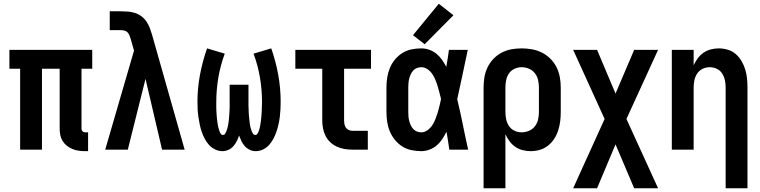

<svg xmlns="http://www.w3.org/2000/svg" viewBox="-20 -795 4040 1020"><path d="M431 8H448V-92H431Q424 -92 418.5 -97.5Q413 -103 413 -110V-430H470V-530H30V-430H87V0H203V-430H297V-110Q297 -93 300.5 -76.5Q304 -60 313 -45.5Q322 -31 335.5 -20.5Q349 -10 364.5 -3.5Q380 3 397 5.5Q414 8 431 8Z M539 0H659L753 -376L841 0H961L787 -613Q782 -630 775.5 -647Q769 -664 759 -679Q748 -696 732 -708Q716 -720 697.5 -726Q679 -732 659.5 -733.5Q640 -735 620 -735H563V-635H620Q631 -635 641 -632.5Q651 -630 658 -622.5Q665 -615 668.5 -605Q672 -595 675 -586L692 -526L609 -241Z M1162 8Q1178 8 1193.5 1Q1209 -6 1219.5 -18Q1230 -30 1237.5 -44.5Q1245 -59 1250 -75Q1256 -59 1263 -44.5Q1270 -30 1281 -18Q1292 -6 1307 1Q1322 8 1338 8Q1359 8 1377.5 -1Q1396 -10 1409.5 -25Q1423 -40 1432.5 -58Q1442 -76 1448.5 -95Q1455 -114 1459.5 -134Q1464 -154 1466.5 -174Q1469 -194 1470 -214.5Q1471 -235 1471 -255Q1471 -327 1458 -398.5Q1445 -470 1421 -538L1327 -510Q1350 -448 1361 -383Q1372 -318 1372 -253Q1372 -245 1371.5 -237.5Q1371 -230 1371 -222Q1371 -214 1370.5 -206.5Q1370 -199 1369.5 -191Q1369 -183 1368.5 -175.5Q1368 -168 1367 -160.5Q1366 -153 1365 -145Q1364 -137 1362.5 -129.5Q1361 -122 1359.5 -114.5Q1358 -107 1355 -99.5Q1352 -92 1348 -85Q1344 -78 1336 -78Q1329 -78 1324.5 -84.5Q1320 -91 1317.5 -97.5Q1315 -104 1313 -110.5Q1311 -117 1309.5 -124Q1308 -131 1307 -138Q1306 -145 1305.5 -152Q1305 -159 1304 -166Q1303 -173 1302.5 -180Q1302 -187 1301.5 -194.5Q1301 -202 1301 -209Q1301 -216 1300.5 -223Q1300 -230 1300 -237Q1300 -244 1300 -251Q1300 -258 1300 -265V-345H1200V-265Q1200 -258 1200 -251Q1200 -244 1200 -237Q1200 -230 1200 -223Q1200 -216 1199.5 -209Q1199 -202 1198.5 -194.5Q1198 -187 1197.5 -180Q1197 -173 1196.5 -166Q1196 -159 1195 -152Q1194 -145 1193 -138Q1192 -131 1190.5 -124Q1189 -117 1187 -110.5Q1185 -104 1182.5 -97.5Q1180 -91 1176 -84.5Q1172 -78 1164 -78Q1157 -78 1152.5 -85Q1148 -92 1145.5 -99.5Q1143 -107 1141 -114.5Q1139 -122 1137.5 -129.5Q1136 -137 1135 -145Q1134 -153 1133 -160.5Q1132 -168 1131.5 -175.5Q1131 -183 1130.5 -191Q1130 -199 1129.5 -206.5Q1129 -214 1129 -222Q1129 -230 1129 -237.5Q1129 -245 1129 -253Q1129 -318 1140 -383Q1151 -448 1174 -510L1080 -538Q1056 -470 1042.5 -398.5Q1029 -327 1029 -255Q1029 -235 1030 -214.5Q1031 -194 1034 -174Q1037 -154 1041 -134Q1045 -114 1051.5 -95Q1058 -76 1067.5 -58Q1077 -40 1090.5 -25Q1104 -10 1123 -1Q1142 8 1162 8Z M1852 0H1934V-100H1852Q1842 -100 1832.5 -104.5Q1823 -109 1817.5 -117Q1812 -125 1810 -135Q1808 -145 1808 -155V-430H1951V-530H1549V-430H1692V-155Q1692 -134 1696 -113Q1700 -92 1709.5 -73Q1719 -54 1734.5 -39.5Q1750 -25 1769.5 -16Q1789 -7 1810 -3.5Q1831 0 1852 0Z M2218 8Q2240 8 2261.5 0Q2283 -8 2300 -22.5Q2317 -37 2329.5 -56Q2342 -75 2352 -95Q2356 -71 2360 -47.5Q2364 -24 2367 0H2467Q2452 -67 2438.5 -134.5Q2425 -202 2409 -268Q2424 -334 2437.5 -399.5Q2451 -465 2465 -530H2365Q2362 -508 2358.5 -485Q2355 -462 2351 -440Q2341 -459 2328.5 -477Q2316 -495 2299 -509Q2282 -523 2261 -530.5Q2240 -538 2218 -538Q2192 -538 2165.5 -532.5Q2139 -527 2117 -513Q2095 -499 2078 -478.5Q2061 -458 2051 -433.5Q2041 -409 2037 -382.5Q2033 -356 2033 -330V-200Q2033 -174 2037 -147.5Q2041 -121 2051 -97Q2061 -73 2078 -52Q2095 -31 2117 -17Q2139 -3 2165.5 2.5Q2192 8 2218 8ZM2218 -92Q2206 -92 2194.5 -96.5Q2183 -101 2175 -110Q2167 -119 2162 -130Q2157 -141 2154 -152.5Q2151 -164 2150 -176Q2149 -188 2149 -200V-330Q2149 -342 2150 -354Q2151 -366 2154 -377.5Q2157 -389 2162 -400Q2167 -411 2175 -420Q2183 -429 2194.5 -433.5Q2206 -438 2218 -438Q2236 -438 2251 -427.5Q2266 -417 2276 -402.5Q2286 -388 2293 -371Q2300 -354 2305 -337Q2310 -320 2314.5 -303Q2319 -286 2323 -269Q2319 -251 2315 -233Q2311 -215 2305.5 -197.5Q2300 -180 2293.5 -163Q2287 -146 2277 -130.5Q2267 -115 2251.5 -103.5Q2236 -92 2218 -92ZM2236 -560 2389 -714 2311 -775 2174 -608Z M2549 205H2665V-82Q2674 -62 2687 -44.5Q2700 -27 2717.5 -15Q2735 -3 2756 2.5Q2777 8 2799 8Q2824 8 2848 1Q2872 -6 2891.5 -21.5Q2911 -37 2924.5 -58Q2938 -79 2945.5 -102.5Q2953 -126 2956 -150.5Q2959 -175 2959 -200V-330Q2959 -358 2954 -385.5Q2949 -413 2936.5 -438Q2924 -463 2904 -483Q2884 -503 2859 -515.5Q2834 -528 2806.5 -533Q2779 -538 2751 -538Q2723 -538 2696 -533Q2669 -528 2644.5 -515Q2620 -502 2601 -482Q2582 -462 2570 -437Q2558 -412 2553.5 -385Q2549 -358 2549 -330ZM2751 -92Q2731 -92 2713 -100.5Q2695 -109 2684 -125.5Q2673 -142 2669 -161.5Q2665 -181 2665 -200V-330Q2665 -350 2669 -369.5Q2673 -389 2684 -405Q2695 -421 2713.5 -429.5Q2732 -438 2751 -438Q2771 -438 2790 -430Q2809 -422 2821.5 -406Q2834 -390 2838.5 -370Q2843 -350 2843 -330V-200Q2843 -180 2838.5 -160Q2834 -140 2821.5 -124Q2809 -108 2790 -100Q2771 -92 2751 -92Z M3025 205H3152L3250 -28L3349 205H3476L3308 -163L3476 -530H3349L3250 -298L3152 -530H3025L3192 -163Z M3835 205H3951V-330Q3951 -354 3948.5 -378.5Q3946 -403 3939 -426Q3932 -449 3919.5 -470.5Q3907 -492 3888.5 -508Q3870 -524 3846 -531Q3822 -538 3798 -538Q3777 -538 3756 -532.5Q3735 -527 3717.5 -515Q3700 -503 3687 -485.5Q3674 -468 3665 -448V-530H3549V0H3665V-330Q3665 -350 3669 -369Q3673 -388 3684 -404.5Q3695 -421 3713 -429.5Q3731 -438 3750 -438Q3770 -438 3788 -429.5Q3806 -421 3816.5 -404.5Q3827 -388 3831 -369Q3835 -350 3835 -330Z"/></svg>

Font: Iosevka SS09
Style: Bold
Weight: 700
Monospace: yes
Designer: Belleve Invis
Foundry: Belleve Invis
Version: Version 5.2.1; ttfautohint (v1.8.3)